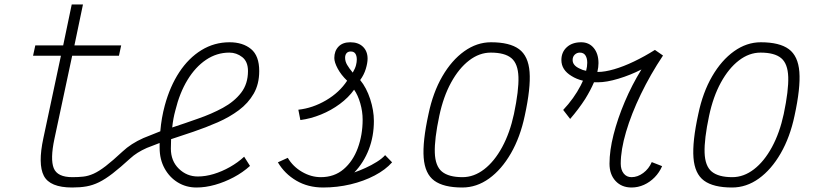

<svg xmlns="http://www.w3.org/2000/svg" viewBox="-20 -820 3640 854"><path d="M525 -146Q562 -181 618 -206Q654 -221 693 -236Q698 -296 713 -351Q736 -436 777.5 -499Q819 -562 876 -597Q933 -632 1001 -632Q1060 -632 1096.5 -602Q1133 -572 1133 -504Q1133 -446 1108.5 -403.5Q1084 -361 1042.5 -330Q1001 -299 948.5 -276Q896 -253 840 -234Q790 -217 741 -201Q740 -181 740 -159Q740 -104 775.5 -69.5Q811 -35 860 -35Q894 -35 930.5 -46Q967 -57 1002.5 -77Q1038 -97 1066 -123L1092 -82Q1060 -53 1019.5 -31.5Q979 -10 936.5 2Q894 14 854 14Q808 14 771 -8.5Q734 -31 712 -71Q690 -111 690 -163Q690 -174 690 -184Q660 -173 633 -162Q588 -142 560 -116Q514 -74 481 -48.5Q448 -23 420.5 -9.5Q393 4 365 9Q337 14 301 14Q202 14 175 -38Q148 -90 173 -206L251 -572H127L137 -618H261L299 -800H349L311 -618H519L509 -572H301L222 -202Q203 -112 219 -72Q235 -32 302 -32Q329 -32 351 -34.5Q373 -37 396.5 -47.5Q420 -58 450.5 -81.5Q481 -105 525 -146ZM746 -253Q804 -272 860 -292Q921 -313 971.5 -340.5Q1022 -368 1052.5 -407.5Q1083 -447 1083 -504Q1083 -546 1057.5 -566Q1032 -586 1000 -586Q944 -586 896.5 -554Q849 -522 814 -464.5Q779 -407 760 -329Q750 -293 746 -253Z M1417 14Q1350 14 1298 -16.5Q1246 -47 1216 -98L1260 -118Q1283 -79 1323.5 -55.5Q1364 -32 1407 -32Q1467 -32 1508.5 -67.5Q1550 -103 1571.5 -161.5Q1593 -220 1593 -288Q1593 -324 1582.5 -360.5Q1572 -397 1555 -421Q1530 -386 1491.5 -357.5Q1453 -329 1407.5 -310.5Q1362 -292 1316 -286L1307 -332Q1371 -339 1430.5 -374Q1490 -409 1524 -461Q1497 -487 1482 -515Q1467 -543 1467 -562Q1467 -593 1485.5 -612.5Q1504 -632 1538 -632Q1574 -632 1594.5 -612Q1615 -592 1615 -559Q1615 -540 1607 -513.5Q1599 -487 1582 -464Q1610 -430 1626.5 -379.5Q1643 -329 1643 -282Q1643 -214 1620.5 -155.5Q1598 -97 1556 -53Q1579 -61 1605.5 -73Q1632 -85 1656 -100Q1680 -115 1693 -130L1724 -98Q1695 -65 1646.5 -39.5Q1598 -14 1539 0Q1480 14 1417 14ZM1549 -497Q1560 -516 1563.5 -530Q1567 -544 1567 -555Q1567 -572 1560.5 -581.5Q1554 -591 1540 -591Q1528 -591 1521.5 -583.5Q1515 -576 1515 -563Q1515 -547 1524 -531.5Q1533 -516 1549 -497Z M2036 14Q1953 14 1911.5 -16.5Q1870 -47 1864.5 -118.5Q1859 -190 1886 -313Q1906 -409 1947.5 -480.5Q1989 -552 2045 -592Q2101 -632 2164 -632Q2247 -632 2288.5 -601.5Q2330 -571 2335.5 -500Q2341 -429 2314 -305Q2294 -210 2252.5 -138Q2211 -66 2155.5 -26Q2100 14 2036 14ZM2037 -32Q2088 -32 2133.5 -67Q2179 -102 2213.5 -165.5Q2248 -229 2266 -313Q2288 -418 2286 -477.5Q2284 -537 2254.5 -561.5Q2225 -586 2163 -586Q2112 -586 2066.5 -551Q2021 -516 1986.5 -453Q1952 -390 1934 -305Q1912 -201 1914 -141Q1916 -81 1946 -56.5Q1976 -32 2037 -32Z M2516 -291 2485 -331Q2533 -382 2563 -440Q2568 -451 2573 -461Q2544 -468 2522 -482Q2477 -509 2477 -553Q2477 -588 2501 -610Q2525 -632 2565 -632Q2600 -632 2621 -606.5Q2642 -581 2642 -539Q2642 -521 2637 -500Q2638 -500 2640 -500Q2670 -500 2711.5 -512Q2753 -524 2800 -546.5Q2847 -569 2893 -598L2929 -573Q2873 -489 2830.5 -401Q2788 -313 2764.5 -233Q2741 -153 2741 -92Q2741 -65 2754 -48.5Q2767 -32 2789 -32Q2816 -32 2841 -50.5Q2866 -69 2879 -99L2925 -81Q2913 -53 2892 -31.5Q2871 -10 2844.5 2Q2818 14 2789 14Q2745 14 2718 -15Q2691 -44 2691 -92Q2691 -150 2709 -221Q2727 -292 2759 -367.5Q2791 -443 2833 -511Q2784 -486 2731 -470Q2678 -454 2640 -454Q2631 -454 2622 -454Q2607 -419 2583 -380Q2554 -335 2516 -291ZM2587 -505Q2592 -524 2592 -541Q2592 -561 2584 -573.5Q2576 -586 2559 -586Q2546 -586 2536.5 -577Q2527 -568 2527 -553Q2527 -529 2558 -515Q2571 -508 2587 -505Z M3236 14Q3153 14 3111.5 -16.5Q3070 -47 3064.5 -118.5Q3059 -190 3086 -313Q3106 -409 3147.5 -480.5Q3189 -552 3245 -592Q3301 -632 3364 -632Q3447 -632 3488.5 -601.5Q3530 -571 3535.5 -500Q3541 -429 3514 -305Q3494 -210 3452.5 -138Q3411 -66 3355.5 -26Q3300 14 3236 14ZM3237 -32Q3288 -32 3333.5 -67Q3379 -102 3413.5 -165.5Q3448 -229 3466 -313Q3488 -418 3486 -477.5Q3484 -537 3454.5 -561.5Q3425 -586 3363 -586Q3312 -586 3266.5 -551Q3221 -516 3186.5 -453Q3152 -390 3134 -305Q3112 -201 3114 -141Q3116 -81 3146 -56.5Q3176 -32 3237 -32Z"/></svg>

Font: Victor Mono Thin Thin
Style: Italic
Weight: 250
Italic angle: -12°
Monospace: yes
Version: Version 1.561;gftools[0.9.30]